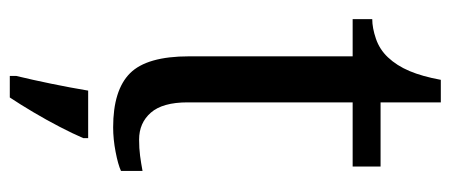

<svg xmlns="http://www.w3.org/2000/svg" viewBox="-284 -415 920 392"><g transform="rotate(90 176.0 -219.0)"><path d="M240 10Q164 10 129.5 -24.5Q95 -59 95 -145V-479H19V-519Q37 -519 59 -526.5Q81 -534 97 -551Q114 -569 125 -595Q136 -621 143 -659H189V-536H320V-479H189V-142Q189 -91 210 -67Q231 -43 265 -43Q283 -43 298 -45Q313 -47 329 -50V-6Q316 0 290 5Q264 10 240 10ZM135 208Q143 175 151 136Q159 97 165 61H262V71Q253 92 239 119Q225 146 209 173Q193 200 179 221H135Z"/></g></svg>

Font: Noto Serif Ahom
Style: Regular
Weight: 400
Designer: Monotype Design Team
Foundry: Monotype Imaging Inc.
Version: Version 2.007; ttfautohint (v1.8.4.7-5d5b)